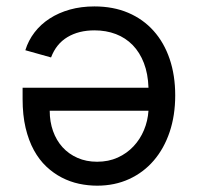

<svg xmlns="http://www.w3.org/2000/svg" viewBox="-20 -577 622 604"><path d="M277 -556.8Q336.3 -556.8 383.3 -536.8Q430.4 -516.7 463.2 -479.9Q496.1 -443.2 513.7 -391.5Q531.2 -339.8 531.2 -277Q531.2 -214.1 513.7 -161.9Q496.1 -109.7 463.8 -72.1Q431.5 -34.4 386.2 -13.7Q340.9 7.1 285.5 7.1Q257.1 7.1 228.7 1.1Q200.3 -5 174.2 -18.5Q148.1 -32 125.7 -53.1Q103.3 -74.2 86.6 -104.6Q70 -134.9 60.5 -174.9Q51.1 -214.8 51.1 -265.6V-301.1H447.1Q445.7 -344.8 432.7 -378.6Q419.7 -412.3 397.4 -435.2Q375 -458.1 344.5 -469.8Q313.9 -481.5 277 -481.5Q227.6 -481.5 192.1 -460.2Q156.6 -438.9 140.6 -396.3L59.7 -419Q69.2 -449.9 88.8 -475.3Q108.3 -500.7 136.4 -518.8Q164.4 -536.9 199.9 -546.9Q235.4 -556.8 277 -556.8ZM136.4 -228.7Q136.4 -194.2 146.8 -164.8Q157.3 -135.3 176.8 -113.8Q196.4 -92.3 223.9 -80.3Q251.4 -68.2 285.5 -68.2Q321.4 -68.2 350.3 -81.3Q379.3 -94.5 400 -116.7Q420.8 -138.8 432.9 -167.8Q445 -196.7 447.1 -228.7Z"/></svg>

Font: Fast_Sans
Style: Regular
Weight: 400
Designer: Rasmus Andersson
Foundry: rsms
Version: Version 3.018;git-588b23468